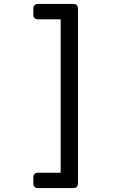

<svg xmlns="http://www.w3.org/2000/svg" viewBox="-20 -855 626 975"><path d="M173.8 100.1Q149.4 100.1 149.4 75.7V46.4Q149.4 22 173.8 22H288.1V-756.8H173.8Q149.4 -756.8 149.4 -781.2Q149.4 -781.2 149.4 -810.5Q149.4 -835 173.8 -835H351.6Q376 -835 376 -810.5V75.7Q376 100.1 351.6 100.1Z"/></svg>

Font: Simply Mono
Style: Book
Weight: 400
Designer: Wojciech Kalinowski "wmk69" (wmk69@o2.pl)
Foundry: Wojciech Kalinowski "wmk69" (wmk69@o2.pl)
Version: Version 1.0.0